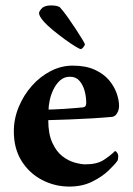

<svg xmlns="http://www.w3.org/2000/svg" viewBox="-20 -679 489 708"><path d="M124 -631Q124 -637 134 -648Q144 -659 169 -659Q180 -659 189 -657Q198 -655 202 -651Q216 -635 231.5 -613Q247 -591 261 -569.5Q275 -548 284 -533Q293 -518 293 -516Q293 -512 287.5 -505Q282 -498 277 -498Q274 -498 257.5 -508Q241 -518 219 -534Q197 -550 175 -568Q153 -586 138.5 -603Q124 -620 124 -631ZM158 -236Q158 -185 173 -152.5Q188 -120 210 -103Q232 -86 255.5 -79.5Q279 -73 295 -73Q338 -73 363 -89.5Q388 -106 404 -122Q409 -121 412.5 -115Q416 -109 416 -104Q416 -91 413 -86Q404 -73 380 -50Q356 -27 319.5 -9Q283 9 236 9Q182 9 135 -15.5Q88 -40 59.5 -85.5Q31 -131 31 -195Q31 -241 49 -284.5Q67 -328 97.5 -362.5Q128 -397 167 -417Q206 -437 248 -437Q296 -437 329 -422Q362 -407 381.5 -384Q401 -361 410 -335.5Q419 -310 419 -289Q419 -273 411.5 -261Q404 -249 393 -248Q360 -245 319 -242.5Q278 -240 236 -238.5Q194 -237 158 -236ZM159 -275Q162 -275 178.5 -275.5Q195 -276 216.5 -277.5Q238 -279 257 -280.5Q276 -282 285 -283Q294 -284 296 -289.5Q298 -295 298 -299Q298 -322 292 -344Q286 -366 273 -381Q260 -396 238 -396Q216 -396 201 -382Q186 -368 176.5 -348Q167 -328 163 -307.5Q159 -287 159 -275Z"/></svg>

Font: Amiri
Style: Bold
Weight: 700
Designer: Khaled Hosny
Version: Version 0.113